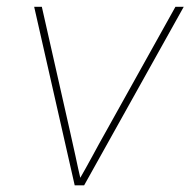

<svg xmlns="http://www.w3.org/2000/svg" viewBox="-20 -556 571 576"><path d="M204.1 0 82.5 -535.6H105.5L189.5 -164.1Q198.2 -127 206.1 -89.4Q213.9 -51.8 222.7 -14.6H216.3Q237.8 -51.8 258.1 -89.4Q278.3 -127 299.3 -164.1L506.3 -535.6H531.2L232.4 0Z"/></svg>

Font: Inter 20pt Thin
Style: Italic
Weight: 250
Italic angle: -9.3988°
Version: Version 4.001;git-66647c0bb